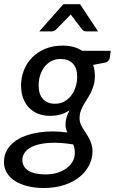

<svg xmlns="http://www.w3.org/2000/svg" viewBox="-48 -738 562 939"><path d="M0 0ZM416 -366Q416 -341 410.2 -321.5Q404.5 -302 396.2 -285.2Q388 -268.5 378.2 -253.8Q368.5 -239 360.2 -224.2Q352 -209.5 346.5 -193.8Q341 -178 341 -159.5Q341 -145.5 345.8 -133.5Q350.5 -121.5 357.5 -109.8Q364.5 -98 372.8 -86Q381 -74 388 -60.5Q395 -47 399.8 -31.5Q404.5 -16 404.5 3Q404 38.5 387.5 71Q371 103.5 340.2 128Q309.5 152.5 265.5 167Q221.5 181.5 166.5 181.5Q122 181.5 86 172.2Q50 163 24.5 146.5Q-1 130 -14.8 106.8Q-28.5 83.5 -28.5 55Q-28.5 22.5 -14.8 -2.2Q-1 -27 22.2 -44.8Q45.5 -62.5 76.5 -73.8Q107.5 -85 141.8 -90.2Q176 -95.5 212 -95.2Q248 -95 281.5 -90Q277.5 -99 274.8 -108.8Q272 -118.5 272.5 -130Q272.5 -145.5 277 -162Q281.5 -178.5 292 -198.5Q273 -185.5 249.5 -178.5Q226 -171.5 195 -171.5Q166 -171.5 140.5 -181Q115 -190.5 96 -209.2Q77 -228 66 -256Q55 -284 55 -321Q55 -357.5 68.2 -392.5Q81.5 -427.5 107.2 -454.8Q133 -482 171.2 -498.5Q209.5 -515 259 -515Q286 -515 310.2 -508.8Q334.5 -502.5 354.5 -489.5H493.5L489.5 -458Q487 -438.5 469 -432.5L407.5 -420.5Q416 -396 416 -366ZM221 -230.5Q247 -230.5 267.2 -242Q287.5 -253.5 301.2 -272.2Q315 -291 322.2 -314.8Q329.5 -338.5 329.5 -362.5Q329.5 -405 308.2 -427.2Q287 -449.5 248.5 -449.5Q222.5 -449.5 202.5 -438.8Q182.5 -428 168.8 -410Q155 -392 148 -368.8Q141 -345.5 141 -320.5Q141 -277 162.2 -253.8Q183.5 -230.5 221 -230.5ZM318 10.5Q318 -1.5 316 -11.8Q314 -22 310.5 -31.5Q245.5 -42 198.5 -39.5Q151.5 -37 121 -25.5Q90.5 -14 76 4.2Q61.5 22.5 61.5 43.5Q61.5 78 90.8 96.5Q120 115 174.5 115Q206.5 115 233 106.8Q259.5 98.5 278.2 84.2Q297 70 307.5 51Q318 32 318 10.5ZM431.5 -584.5H373Q367.5 -584.5 362.5 -586.5Q357.5 -588.5 353 -594.5L305 -658Q303 -660 301.5 -662.5Q300 -665 298.5 -667.5L289.5 -658L227 -594.5Q217 -584.5 204.5 -584.5H144L262 -717.5H343.5Z"/></svg>

Font: Lato Medium
Style: Italic
Weight: 500
Italic angle: -7°
Designer: Lukasz Dziedzic
Foundry: tyPoland Lukasz Dziedzic
Version: Version 2.006; 2014-01-15